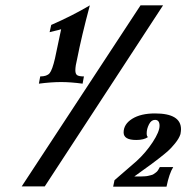

<svg xmlns="http://www.w3.org/2000/svg" viewBox="-20 -695 727 716"><path d="M504 -675H588L147 0H61ZM268 -477Q261 -449 261 -433Q261 -419 268 -414.5Q275 -410 293 -410L288 -383Q244 -389 208 -389Q171 -389 125 -383L130 -410Q155 -410 165 -422Q175 -434 185 -477L208 -586Q199 -583 183 -579.5Q167 -576 165 -575L171 -602Q249 -636 315 -675Q284 -559 268 -477ZM653 -195Q648 -179 633 -160.5Q618 -142 605.5 -131Q593 -120 571 -103Q549 -86 546 -84Q537 -77 481 -37Q483 -37 493.5 -37Q504 -37 507 -37Q510 -37 519 -37.5Q528 -38 531.5 -39Q535 -40 542 -41.5Q549 -43 552.5 -45.5Q556 -48 561 -51.5Q566 -55 569.5 -60.5Q573 -66 576 -72H626Q611 -48 601 1H402L407 -23L489 -94Q524 -126 549.5 -165Q575 -204 575 -226Q575 -248 558 -248Q544 -248 535.5 -231Q527 -214 527 -198Q527 -186 532 -184Q517 -173 488 -173Q441 -173 441 -201Q441 -232 473 -252Q505 -272 558 -272Q655 -272 655 -213Q655 -207 653 -195Z"/></svg>

Font: GFS Artemisia
Style: Bold Italic
Weight: 700
Italic angle: -12°
Designer: Designed by Takis Katsoulidis and George D. Matthiopoulos.
Foundry: Designed by Takis Katsoulidis and George D. Matthiopoulos.
Version: Version 1.0